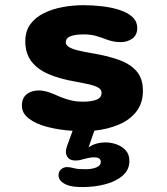

<svg xmlns="http://www.w3.org/2000/svg" viewBox="-20 -508 659 759"><path d="M306 231.5Q286.5 231.5 271 229.5Q255.5 227.5 244.5 223Q211.5 209.5 211.5 185Q211.5 169.5 221.8 161Q232 152.5 245 152.5Q256.5 152.5 273 157Q282.5 159.5 293.2 160.2Q304 161 317 161Q344.5 161 361.5 153.5Q378.5 146 378.5 132Q378.5 123 371.8 118.5Q365 114 353.5 114Q342.5 114 332.8 115.8Q323 117.5 314 120Q305 123 296 124.8Q287 126.5 278 126.5Q258.5 126.5 249.5 116.2Q240.5 106 240.5 91.5Q240.5 86.5 241.8 80.8Q243 75 245 69.5L267 9Q215 6 169 -5.8Q123 -17.5 94.8 -38.8Q66.5 -60 66.5 -90.5Q66.5 -120 85.2 -135.2Q104 -150.5 134 -150.5Q146.5 -150.5 161.2 -146.8Q176 -143 193 -136Q209 -128.5 226.5 -121.8Q244 -115 264 -110.5Q284 -106 307 -106Q342 -106 361.8 -114Q381.5 -122 381.5 -141.5Q381.5 -153.5 369.5 -161Q357.5 -168.5 334.2 -174Q311 -179.5 277.5 -185.5Q216.5 -196 172.2 -215Q128 -234 104 -265.5Q80 -297 80 -345Q80 -385 100 -412.2Q120 -439.5 153.5 -456Q187 -472.5 227.8 -480Q268.5 -487.5 309.5 -487.5Q347.5 -487.5 385.2 -483Q423 -478.5 454 -468.2Q485 -458 503.8 -440.5Q522.5 -423 522.5 -397Q522.5 -369.5 503.2 -355.5Q484 -341.5 456 -341.5Q440.5 -341.5 426.5 -344.5Q412.5 -347.5 398 -353Q383 -359 361.5 -365.5Q340 -372 311.5 -372Q298.5 -372 286 -370.8Q273.5 -369.5 263 -366.2Q252.5 -363 246.2 -356.8Q240 -350.5 240 -340.5Q240 -329.5 253 -321.8Q266 -314 289 -308.5Q312 -303 341.5 -298Q402.5 -288 448.2 -272Q494 -256 519.5 -227Q545 -198 545 -149Q545 -100.5 519.2 -67.2Q493.5 -34 449.8 -15.5Q406 3 353 8.5L330 75Q344 64.5 361.2 59.8Q378.5 55 397.5 55Q419.5 55 441 62.8Q462.5 70.5 477 86.5Q491.5 102.5 491.5 128.5Q491.5 163 465.2 186Q439 209 396.8 220.2Q354.5 231.5 306 231.5Z"/></svg>

Font: Sono ExtraLight Monospace
Style: Bold
Weight: 700
Version: Version 2.112